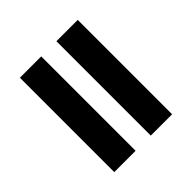

<svg xmlns="http://www.w3.org/2000/svg" viewBox="-45 -698 840 840"><g transform="rotate(45 375.0 -278.0)"><path d="M83 -325V-457H667V-325ZM83 -99V-231H667V-99Z"/></g></svg>

Font: Archivo SemiBold Expanded Black
Style: Regular
Weight: 900
Width: 7
Version: Version 2.001